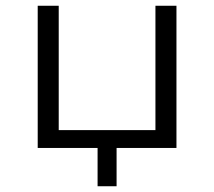

<svg xmlns="http://www.w3.org/2000/svg" viewBox="-20 -514 744 667"><path d="M319 133V0H111V-494H184V-62H520V-494H593V0H385V133Z"/></svg>

Font: Nunito Sans 7pt SemiExpanded Light
Style: Regular
Weight: 300
Width: 6
Designer: Vernon Adams
Foundry: Vernon Adams
Version: Version 3.101;gftools[0.9.27]